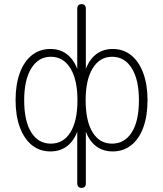

<svg xmlns="http://www.w3.org/2000/svg" viewBox="-20 -731 796 937"><path d="M357 164V-119H366Q352 -58 316 -25Q280 8 226 8Q174 8 136 -22.5Q98 -53 77 -109.5Q56 -166 56 -242Q56 -318 76.5 -374.5Q97 -431 135.5 -461.5Q174 -492 226 -492Q280 -492 316 -458.5Q352 -425 366 -364H357V-689Q357 -699 362.5 -705Q368 -711 378 -711Q388 -711 393.5 -705Q399 -699 399 -689V-364H390Q404 -425 440 -458.5Q476 -492 530 -492Q582 -492 620 -461.5Q658 -431 679 -374.5Q700 -318 700 -242Q700 -166 679.5 -109.5Q659 -53 620.5 -22.5Q582 8 530 8Q476 8 440 -25Q404 -58 390 -119H399V164Q399 175 393.5 180.5Q388 186 378 186Q368 186 362.5 180Q357 174 357 164ZM358 -242Q358 -342 323.5 -398Q289 -454 228 -454Q168 -454 133 -398Q98 -342 98 -242Q98 -140 132.5 -85Q167 -30 228 -30Q289 -30 323.5 -85Q358 -140 358 -242ZM658 -242Q658 -342 623 -398Q588 -454 527 -454Q467 -454 432.5 -398Q398 -342 398 -242Q398 -140 432 -85Q466 -30 527 -30Q588 -30 623 -85Q658 -140 658 -242Z"/></svg>

Font: SN Pro Thin
Style: Regular
Weight: 200
Designer: Tobias Whetton
Foundry: Supernotes
Version: Version 1.003;Glyphs 3.3 (3324)